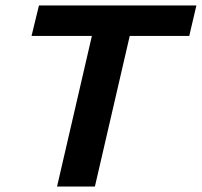

<svg xmlns="http://www.w3.org/2000/svg" viewBox="-20 -680 736 700"><path d="M696 -660 670 -549H453L326 0H188L315 -549H95L122 -660Z"/></svg>

Font: Elaine Sans SemiBold
Style: Italic
Weight: 600
Italic angle: -13°
Designer: Wei Huang
Foundry: Wei Huang
Version: Version 2.001;December 24, 2019;FontCreator 12.0.0.2547 64-b